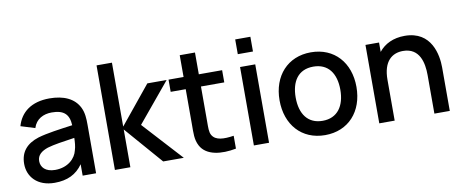

<svg xmlns="http://www.w3.org/2000/svg" viewBox="-65 -1008 3135 1302"><g transform="rotate(-10 1502.5 -357.5)"><path d="M222.5 15C310 15 372.5 -15 417 -78.5V0H509.5V-332.5C509.5 -377.5 507.5 -416.5 490.5 -452C457 -523 382 -555 285.5 -555C160.5 -555 85.5 -496 59.5 -403.5L157 -373.5C175.5 -433.5 227.5 -458.5 284.5 -458.5C369 -458.5 403 -423.5 406.5 -349C319 -337 230 -325.5 167.5 -307C84 -280.5 40 -228.5 40 -147C40 -59 103 15 222.5 15ZM241 -70.5C174 -70.5 143.5 -106 143.5 -148C143.5 -190.5 175 -213.5 218 -228C263.5 -241.5 324 -250 405.5 -262C405 -236.5 403 -202.5 394.5 -177.5C382.5 -125 330 -70.5 241 -70.5Z M745.5 0V-260L971.5 0H1113.5L866.5 -270L1090.5 -540H957.5L745.5 -280V-720H639.5L639 0Z M1472.5 -88.5C1402 -78 1347 -79.5 1323 -120.5C1310 -142.5 1312 -174 1312 -217.5V-456H1472.5V-540H1312V-690H1207V-540H1103.5V-456H1207V-212.5C1207 -153.5 1203.5 -110 1227 -65.5C1266.5 9.5 1371 20 1472.5 0Z M1700.5 -628.5V-730H1596V-628.5ZM1700.5 0V-540H1596V0Z M2085 15C2246 15 2350 -101.5 2350 -270.5C2350 -437.5 2247 -555 2085 -555C1926 -555 1820.5 -439.5 1820.5 -270.5C1820.5 -103 1923 15 2085 15ZM2085 -83.5C1984 -83.5 1931.5 -156.5 1931.5 -270.5C1931.5 -380.5 1980 -456.5 2085 -456.5C2187 -456.5 2239 -383.5 2239 -270.5C2239 -160 2188 -83.5 2085 -83.5Z M2565.5 0V-281C2565.5 -409 2627.5 -455.5 2702.5 -455.5C2817.5 -455.5 2839 -349.5 2839 -265.5V0H2945V-300C2945 -383.5 2917.5 -554.5 2731.5 -554.5C2653 -554.5 2592.5 -525 2553 -475.5V-540H2459.5V0Z"/></g></svg>

Font: Manrope SemiBold
Style: Regular
Weight: 600
Designer: Mikhail Sharanda
Foundry: Mikhail Sharanda
Version: Version 4.505